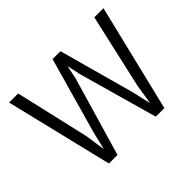

<svg xmlns="http://www.w3.org/2000/svg" viewBox="-144 -944 1176 1176"><g transform="rotate(-45 443.5 -356.0)"><path d="M228.5 -222.7 242.2 -129.4 247.6 -91.3 256.8 -128.9 276.9 -212.9 415.5 -703.6H483.9L619.1 -212.9L638.7 -127.4L647.5 -90.3L653.3 -127.9L668.5 -223.1L777.3 -703.6H856.4L687.5 -7.3H613.3L468.8 -520L457.5 -573.7L450.2 -608.4L442.9 -573.7L431.6 -520L281.7 -7.3H207.5L39.1 -703.6H117.7Z"/></g></svg>

Font: Vazir Light
Style: Light
Weight: 300
Designer: Saber Rastikerdar
Foundry: Saber Rastikerdar
Version: Version 30.0.0